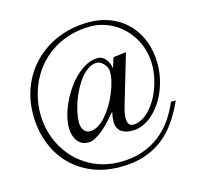

<svg xmlns="http://www.w3.org/2000/svg" viewBox="-126 -830 1219 1177"><g transform="rotate(-15 484.0 -242.0)"><path d="M627.9 -449.2 710 -459 616.2 -142.1Q611.8 -127 607.4 -106.7Q603 -86.4 603 -67.9Q603 -57.6 604.7 -48.6Q606.4 -39.6 610.8 -32.7Q615.2 -25.9 622.1 -22Q628.9 -18.1 639.2 -18.1Q664.6 -18.1 689.7 -30.8Q714.8 -43.5 737.5 -65.9Q760.3 -88.4 780 -119.1Q799.8 -149.9 814.2 -186.3Q828.6 -222.7 836.9 -262.9Q845.2 -303.2 845.2 -345.2Q845.2 -391.1 833.7 -433.1Q822.3 -475.1 801.8 -511Q781.2 -546.9 752.9 -575.9Q724.6 -605 690.4 -625.5Q656.2 -646 617.9 -657Q579.6 -668 539.1 -668Q474.1 -668 416.5 -652.1Q358.9 -636.2 310.8 -607.4Q262.7 -578.6 224.4 -538.3Q186 -498 159.7 -449Q133.3 -399.9 119.1 -343.8Q105 -287.6 105 -227.1Q105 -173.8 117.9 -122.6Q130.9 -71.3 155 -25.9Q179.2 19.5 214.1 57.6Q249 95.7 293.2 123.5Q337.4 151.4 390.1 166.7Q442.9 182.1 502.9 182.1Q582.5 182.1 645.5 160.2Q708.5 138.2 756.8 100.3Q805.2 62.5 839.8 12.5Q874.5 -37.6 897.9 -94.2H928.2Q897 -23.4 857.2 33.2Q817.4 89.8 765.4 129.6Q713.4 169.4 647.2 190.7Q581.1 211.9 497.1 211.9Q395 211.9 314.2 177.2Q233.4 142.6 177 82Q120.6 21.5 90.8 -60.3Q61 -142.1 61 -236.8Q61 -302.7 77.1 -362.3Q93.3 -421.9 123.3 -472.9Q153.3 -523.9 196 -565.2Q238.8 -606.4 291.5 -635.5Q344.2 -664.6 406.2 -680.2Q468.3 -695.8 537.1 -695.8Q611.3 -695.8 674.1 -670.4Q736.8 -645 782.2 -598.4Q827.6 -551.8 853.3 -486.3Q878.9 -420.9 878.9 -340.8Q878.9 -293.5 869.1 -248.8Q859.4 -204.1 842.3 -164.3Q825.2 -124.5 801.3 -91.3Q777.3 -58.1 749.5 -34.4Q721.7 -10.7 690.4 2.7Q659.2 16.1 627 16.1Q607.9 16.1 589.8 12.5Q571.8 8.8 557.6 -0.5Q543.5 -9.8 534.7 -25.9Q525.9 -42 525.9 -66.9Q525.9 -91.3 534.2 -128.9Q515.1 -106.9 492.2 -81.3Q469.2 -55.7 444.6 -34.2Q419.9 -12.7 394.5 1.7Q369.1 16.1 344.2 16.1Q319.8 16.1 302.5 6.1Q285.2 -3.9 273.9 -20.5Q262.7 -37.1 257.3 -58.6Q252 -80.1 252 -103Q252 -137.7 262.7 -178.2Q273.4 -218.8 292.7 -259.5Q312 -300.3 338.4 -338.1Q364.7 -376 396 -405Q427.2 -434.1 462.2 -451.7Q497.1 -469.2 533.2 -469.2Q549.3 -469.2 562.3 -461.7Q575.2 -454.1 584.5 -441.9Q593.8 -429.7 599.6 -414.3Q605.5 -398.9 607.9 -383.8ZM375 -47.9Q399.9 -47.9 425.3 -63.5Q450.7 -79.1 473.9 -105.2Q497.1 -131.3 517.3 -165Q537.6 -198.7 552.7 -234.4Q567.9 -270 576.4 -304.9Q585 -339.8 585 -369.1Q585 -383.3 578.6 -396.7Q572.3 -410.2 562.5 -420.4Q552.7 -430.7 541.5 -436.8Q530.3 -442.9 520 -442.9Q492.2 -442.9 466.6 -426.3Q440.9 -409.7 418.7 -382.6Q396.5 -355.5 378.2 -320.8Q359.9 -286.1 346.9 -250Q334 -213.9 326.9 -179.4Q319.8 -145 319.8 -118.2Q319.8 -107.4 322 -95.2Q324.2 -83 330.6 -72.5Q336.9 -62 347.4 -54.9Q357.9 -47.9 375 -47.9Z"/></g></svg>

Font: YBG Bobotsari
Style: Regular
Weight: 400
Designer: R.S. Wihananto
Foundry: R.S. Wihananto
Version: Version 2.0.1